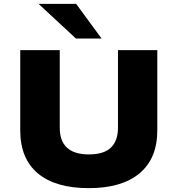

<svg xmlns="http://www.w3.org/2000/svg" viewBox="-20 -965 921 996"><path d="M441 11Q268 11 176.5 -65.5Q85 -142 85 -289V-705H290V-302Q290 -233 328 -198.5Q366 -164 441 -164Q519 -164 555.5 -199.5Q592 -235 592 -302V-705H796V-289Q796 -143 704 -66Q612 11 441 11ZM374 -765 180 -945H375L507 -765Z"/></svg>

Font: Nunito Sans 7pt SemiExpanded Black
Style: Regular
Weight: 900
Width: 6
Designer: Vernon Adams
Foundry: Vernon Adams
Version: Version 3.101;gftools[0.9.27]